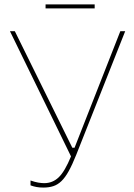

<svg xmlns="http://www.w3.org/2000/svg" viewBox="-20 -841 606 868"><path d="M176 7Q201 7 221 0.5Q241 -6 258 -22.5Q275 -39 291 -68Q307 -97 325 -142L546 -700H524L317 -173H307L47 -700H25L301 -134Q273 -66 245.5 -39.5Q218 -13 180 -13Q168 -13 153 -15.5Q138 -18 118 -25V-3Q132 2 145.5 4.5Q159 7 176 7ZM186 -803H408V-821H186Z"/></svg>

Font: Fixel Variable
Style: Regular
Weight: 100
Width: 3
Designer: AlfaBravo + MacPaw
Foundry: Kyrylo Tkachov, Marchela Mozhyna, Serhii Makarenko, Maria Weinstein, Zakhar Kryvoshyya
Version: Version 1.211